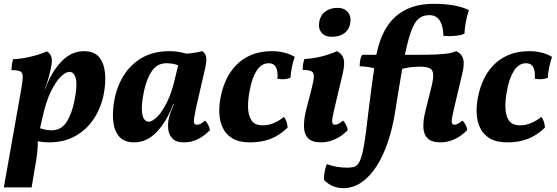

<svg xmlns="http://www.w3.org/2000/svg" viewBox="-22 -734 2905 1002"><path d="M-2 244 90 -275Q97 -316 96.5 -336Q96 -356 83 -362Q70 -368 38 -368Q38 -382 40 -397Q42 -412 47 -425Q91 -427 139 -438.5Q187 -450 223 -466Q240 -455 245.5 -438.5Q251 -422 247 -396Q243 -371 234 -337Q225 -303 215 -278L212 -267H213Q245 -357 297.5 -412Q350 -467 416 -467Q469 -467 495 -436Q521 -405 526 -353Q531 -301 519 -241Q505 -171 468 -114.5Q431 -58 372 -24.5Q313 9 232 9Q202 9 175 3Q176 27 172.5 60.5Q169 94 160 143L143 244ZM200 -122 187 -65Q200 -60 216.5 -57Q233 -54 247 -54Q297 -54 324.5 -96Q352 -138 365 -202Q382 -279 374.5 -319Q367 -359 340 -359Q322 -359 296 -334.5Q270 -310 244 -257.5Q218 -205 200 -122Z M1033 -467Q1049 -457 1053.5 -438.5Q1058 -420 1048 -375L1000 -166Q989 -114 990 -98.5Q991 -83 1005 -83Q1015 -83 1024.5 -87.5Q1034 -92 1048 -105Q1068 -85 1074 -55Q1045 -25 1011 -8Q977 9 937 9Q897 9 878 -11Q859 -31 856 -60Q853 -89 859 -116Q863 -133 870 -152.5Q877 -172 885 -191H882Q849 -101 796.5 -46Q744 9 679 9Q625 9 599 -22.5Q573 -54 568.5 -105.5Q564 -157 576 -218Q590 -288 626.5 -344.5Q663 -401 722 -434Q781 -467 862 -467Q887 -467 909.5 -463.5Q932 -460 950 -454Q997 -457 1033 -467ZM729 -256Q713 -179 720.5 -139Q728 -99 755 -99Q772 -99 798 -124Q824 -149 850 -201.5Q876 -254 894 -336L908 -393Q894 -399 877.5 -401.5Q861 -404 847 -404Q798 -404 770 -362.5Q742 -321 729 -256Z M1283 9Q1226 9 1191.5 -11.5Q1157 -32 1140.5 -67Q1124 -102 1122.5 -145.5Q1121 -189 1131 -235Q1140 -278 1159 -319Q1178 -360 1210 -393.5Q1242 -427 1288.5 -447Q1335 -467 1399 -467Q1433 -467 1464.5 -458.5Q1496 -450 1516 -437Q1497 -382 1494 -328Q1463 -316 1426 -323Q1432 -404 1381 -404Q1342 -404 1317 -364.5Q1292 -325 1281 -261Q1272 -216 1272.5 -174.5Q1273 -133 1290 -106.5Q1307 -80 1349 -80Q1380 -80 1408.5 -92.5Q1437 -105 1460 -124Q1477 -102 1479 -68Q1435 -26 1388 -8.5Q1341 9 1283 9Z M1653 9Q1608 9 1587 -11.5Q1566 -32 1564.5 -69Q1563 -106 1574 -154L1604 -270Q1615 -313 1616 -334Q1617 -355 1603.5 -362Q1590 -369 1558 -369Q1557 -401 1567 -426Q1611 -428 1656.5 -439.5Q1702 -451 1736 -467Q1762 -455 1770.5 -429Q1779 -403 1767 -352L1722 -162Q1710 -112 1711.5 -97.5Q1713 -83 1726 -83Q1734 -83 1744.5 -88Q1755 -93 1768 -105Q1776 -97 1783.5 -83Q1791 -69 1793 -55Q1762 -23 1726 -7Q1690 9 1653 9ZM1709 -542Q1674 -542 1656 -563.5Q1638 -585 1644 -620Q1650 -655 1675.5 -674Q1701 -693 1740 -693Q1774 -693 1793 -671Q1812 -649 1806 -613Q1800 -579 1775 -560.5Q1750 -542 1709 -542Z M1769 248Q1741 248 1715.5 237.5Q1690 227 1669 205Q1668 186 1672 163Q1676 140 1684 122Q1708 132 1735.5 136.5Q1763 141 1793 141Q1814 141 1828.5 135.5Q1843 130 1853 111.5Q1863 93 1871.5 55.5Q1880 18 1888 -46Q1896 -110 1906 -193Q1916 -276 1931 -378Q1910 -383 1890.5 -385.5Q1871 -388 1855 -388Q1855 -404 1858 -420.5Q1861 -437 1868 -448H1942Q1970 -586 2045 -650Q2120 -714 2239 -714Q2361 -714 2425 -681Q2415 -651 2409 -618.5Q2403 -586 2402 -559Q2390 -552 2369.5 -549Q2349 -546 2328 -545.5Q2307 -545 2292 -547Q2291 -598 2273 -626.5Q2255 -655 2219 -655Q2186 -655 2164 -637.5Q2142 -620 2125 -575Q2108 -530 2091 -448H2152Q2221 -448 2260 -450Q2299 -452 2321.5 -456Q2344 -460 2359 -467Q2386 -455 2394.5 -429Q2403 -403 2391 -352L2346 -162Q2334 -112 2335.5 -97.5Q2337 -83 2350 -83Q2357 -83 2367.5 -88Q2378 -93 2391 -105Q2400 -97 2407.5 -83Q2415 -69 2416 -55Q2385 -23 2349 -7Q2313 9 2277 9Q2231 9 2210 -11.5Q2189 -32 2187.5 -69Q2186 -106 2198 -154L2227 -270Q2239 -316 2239 -341Q2239 -366 2223.5 -376Q2208 -386 2172 -386Q2143 -386 2123 -383.5Q2103 -381 2077 -375Q2065 -305 2055.5 -246.5Q2046 -188 2039 -144Q2026 -63 2002 8Q1978 79 1943.5 133Q1909 187 1865 217.5Q1821 248 1769 248Z M2626 9Q2569 9 2534.5 -11.5Q2500 -32 2483.5 -67Q2467 -102 2465.5 -145.5Q2464 -189 2474 -235Q2483 -278 2502 -319Q2521 -360 2553 -393.5Q2585 -427 2631.5 -447Q2678 -467 2742 -467Q2776 -467 2807.5 -458.5Q2839 -450 2859 -437Q2840 -382 2837 -328Q2806 -316 2769 -323Q2775 -404 2724 -404Q2685 -404 2660 -364.5Q2635 -325 2624 -261Q2615 -216 2615.5 -174.5Q2616 -133 2633 -106.5Q2650 -80 2692 -80Q2723 -80 2751.5 -92.5Q2780 -105 2803 -124Q2820 -102 2822 -68Q2778 -26 2731 -8.5Q2684 9 2626 9Z"/></svg>

Font: Vollkorn
Style: Bold Italic
Weight: 700
Italic angle: -11°
Designer: Friedrich Althausen
Foundry: Friedrich Althausen
Version: Version 5.000; ttfautohint (v1.8.3)